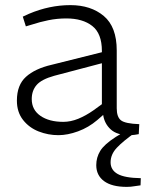

<svg xmlns="http://www.w3.org/2000/svg" viewBox="-20 -521 571 750"><path d="M208 7Q168 7 131 -7.5Q94 -22 70 -52.5Q46 -83 46 -128Q46 -189 81.5 -221Q117 -253 182 -268L378 -317V-322Q378 -390 340.5 -419.5Q303 -449 239 -449Q203 -449 169 -442Q135 -435 108 -426L81 -418L69 -456L93 -467Q133 -484 173.5 -492.5Q214 -501 255 -501Q335 -501 385.5 -458.5Q436 -416 436 -324V-98Q436 -64 452.5 -51Q469 -38 524 -36L522 3Q517 4 507 5.5Q497 7 485 7Q437 7 412.5 -15.5Q388 -38 383 -72L360 -52Q326 -23 285 -8Q244 7 208 7ZM227 -45Q256 -45 285.5 -57Q315 -69 345 -90L378 -114V-274L192 -225Q142 -211 123 -189Q104 -167 104 -134Q104 -92 138 -68.5Q172 -45 227 -45ZM475 209Q417 209 386.5 186.5Q356 164 356 124Q356 94 371.5 68.5Q387 43 432 14L465 -6L508 -5V-3Q461 30 436.5 56Q412 82 412 113Q412 143 439.5 158.5Q467 174 530 175L529 203Q518 204 504.5 206.5Q491 209 475 209Z"/></svg>

Font: REM ExtraLight
Style: Regular
Weight: 250
Designer: Octavio Pardo
Foundry: Ashler Design
Version: Version 1.005;gftools[0.9.28]